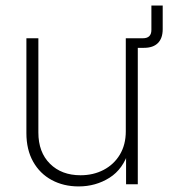

<svg xmlns="http://www.w3.org/2000/svg" viewBox="-20 -668 628 696"><path d="M457 -494.6V-529.3H498Q528.8 -529.3 528.8 -559.6V-647.9H569.8V-562.5Q569.8 -529.3 552.5 -512Q535.2 -494.6 502 -494.6ZM265.1 7.8Q210.4 7.8 167.5 -15.4Q124.5 -38.6 100.1 -82Q75.7 -125.5 75.7 -185.5V-529.3H119.1V-187.5Q119.1 -116.2 161.1 -74.5Q203.1 -32.7 272 -32.7Q318.4 -32.7 355.7 -52.2Q393.1 -71.8 414.6 -107.7Q436 -143.6 436 -191.9V-529.3H479.5V0H437V-121.1H446.8Q426.8 -55.2 377 -23.7Q327.1 7.8 265.1 7.8Z"/></svg>

Font: Inter 24pt ExtraLight
Style: Regular
Weight: 250
Designer: Rasmus Andersson
Foundry: rsms
Version: Version 4.001;git-66647c0bb